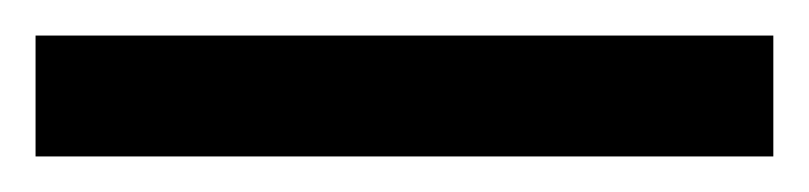

<svg xmlns="http://www.w3.org/2000/svg" viewBox="-22 70 455 108"><path d="M-2 90V158H413V90Z"/></svg>

Font: Noto Sans Gurmukhi UI
Style: Regular
Weight: 400
Designer: Jelle Bosma - Monotype Design Team
Foundry: Monotype Imaging Inc.
Version: Version 2.004